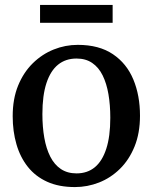

<svg xmlns="http://www.w3.org/2000/svg" viewBox="-20 -748 620 779"><path d="M31.5 -276.5Q31.5 -347 53.5 -400.8Q75.5 -454.5 113.2 -491.5Q151 -528.5 198 -547.2Q245 -566 295.5 -566Q382 -566 438 -528.2Q494 -490.5 521 -425.5Q548 -360.5 548 -278.5Q548 -208 526 -153.8Q504 -99.5 466.5 -62.8Q429 -26 381.8 -7.5Q334.5 11 284 11Q219 11 171.5 -10.5Q124 -32 93 -71Q62 -110 46.8 -162.5Q31.5 -215 31.5 -276.5ZM290.5 -44.5Q334.5 -44.5 364.8 -69.5Q395 -94.5 411.2 -144.5Q427.5 -194.5 427.5 -270Q427.5 -322 420 -365.8Q412.5 -409.5 396.5 -442Q380.5 -474.5 354.2 -492.5Q328 -510.5 290.5 -510.5Q246.5 -510.5 215.8 -485.8Q185 -461 168.5 -411Q152 -361 152 -285Q152 -232.5 159.8 -188.8Q167.5 -145 184 -112.5Q200.5 -80 227 -62.2Q253.5 -44.5 290.5 -44.5ZM437 -728V-655.5H142.5V-728Z"/></svg>

Font: Merriweather 28pt Medium
Style: Regular
Weight: 500
Version: Version 2.100